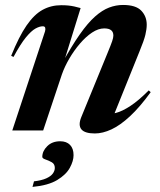

<svg xmlns="http://www.w3.org/2000/svg" viewBox="-20 -526 644 774"><path d="M34.5 -296.5 25 -301Q56.5 -379 87.2 -423.5Q118 -468 152 -486.5Q186 -505 226.5 -505Q242.5 -505 255 -503.8Q267.5 -502.5 279.2 -500Q291 -497.5 305 -493.5L235 -268L229.5 -269Q269 -341 301.5 -387.2Q334 -433.5 363 -459.2Q392 -485 419.8 -495.5Q447.5 -506 476 -506Q527.5 -506 549.5 -483Q571.5 -460 571.5 -426.5Q571.5 -408.5 566 -385.5Q560.5 -362.5 542.5 -319L431 -42.5L403.5 -66.5Q423 -64.5 448 -71Q473 -77.5 505.5 -98.8Q538 -120 579.5 -161.5L587.5 -154.5Q544 -94.5 504.5 -57.8Q465 -21 429.5 -4.5Q394 12 362.5 12Q322 12 308.2 -4.5Q294.5 -21 307.5 -53.5L413 -311Q427 -345 432 -359.5Q437 -374 437 -382.5Q437 -397 428 -404.2Q419 -411.5 400 -411.5Q376.5 -411.5 351.2 -394.8Q326 -378 302.2 -350.2Q278.5 -322.5 259.5 -290Q240.5 -257.5 229.5 -226L154 0H29.5L161.5 -399.5Q164 -408.5 162.2 -414.2Q160.5 -420 152.5 -420Q139.5 -420 122.8 -410.8Q106 -401.5 84.2 -375Q62.5 -348.5 34.5 -296.5ZM150.5 106.5Q150.5 83 170.5 63.2Q190.5 43.5 222.5 43.5Q248 43.5 262.2 58Q276.5 72.5 276.5 99.5Q276.5 123 261.5 150.5Q246.5 178 210.5 199.8Q174.5 221.5 111 227.5L117 205Q147.5 201.5 166 193.2Q184.5 185 192.8 173.8Q201 162.5 201 151Q201 135 188.5 128Q176 121 163.2 116.8Q150.5 112.5 150.5 106.5Z"/></svg>

Font: Newsreader 60pt SemiBold
Style: Italic
Weight: 600
Italic angle: -17°
Designer: Hugues Gentile
Foundry: Production Type
Version: Version 1.003